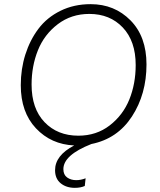

<svg xmlns="http://www.w3.org/2000/svg" viewBox="-20 -690 768 924"><path d="M420 3Q285 56 285 124Q285 151 303 164Q321 177 347 177Q369 177 392 168L388 205Q368 214 340 214Q299 214 272 192Q245 170 245 129Q245 58 337 10Q226 5 153 -72.5Q80 -150 80 -280Q80 -358 102 -427.5Q124 -497 165 -551.5Q206 -606 271 -638Q336 -670 416 -670Q531 -670 608 -592Q685 -514 685 -380Q685 -237 615 -129.5Q545 -22 420 3ZM132 -283Q132 -167 194.5 -102Q257 -37 357 -37Q444 -37 508 -86.5Q572 -136 602.5 -211.5Q633 -287 633 -377Q633 -492 571 -557.5Q509 -623 410 -623Q323 -623 258 -573.5Q193 -524 162.5 -448Q132 -372 132 -283Z"/></svg>

Font: Elaine Sans Light
Style: Italic
Weight: 300
Italic angle: -13°
Designer: Wei Huang
Foundry: Wei Huang
Version: Version 2.001;December 24, 2019;FontCreator 12.0.0.2547 64-b